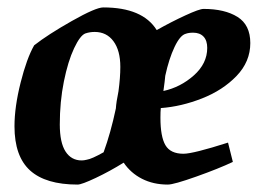

<svg xmlns="http://www.w3.org/2000/svg" viewBox="-20 -488 694 517"><path d="M413 -197Q412 -188 412 -171Q412 -120 425.5 -97Q439 -74 474 -74Q500 -74 594 -104L607 -52Q569 -34 508.5 -12.5Q448 9 432 9Q393 9 362.5 -6.5Q332 -22 313 -50Q276 -27 238 -9Q200 9 189 9Q103 9 61 -29Q19 -67 19 -148Q19 -200 35.5 -265.5Q52 -331 72 -366Q109 -395 173.5 -431.5Q238 -468 258 -468Q364 -468 402 -407Q441 -429 479 -446.5Q517 -464 528 -464Q585 -464 619.5 -442.5Q654 -421 654 -372Q654 -322 617 -283.5Q580 -245 524 -223Q468 -201 413 -197ZM259 -78Q278 -130 292 -196Q293 -213 299 -242Q304 -279 304 -308Q304 -352 285.5 -377Q267 -402 235 -402Q222 -402 210 -398Q196 -393 179.5 -358Q163 -323 152 -268.5Q141 -214 141 -153Q141 -104 156.5 -80Q172 -56 200 -56Q206 -56 214 -58Q227 -60 259 -78ZM425 -284Q424 -271 420 -243Q466 -253 502 -285Q538 -317 538 -359Q538 -379 528 -389.5Q518 -400 500 -400Q488 -400 480 -397Q465 -393 450 -361.5Q435 -330 425 -284Z"/></svg>

Font: Grenze SemiBold
Style: Italic
Weight: 600
Italic angle: -10°
Designer: Renata Polastri
Foundry: Omnibus-Type
Version: Version 1.002; ttfautohint (v1.8)